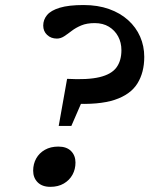

<svg xmlns="http://www.w3.org/2000/svg" viewBox="-20 -714 579 744"><path d="M206 -146Q238 -146 255.2 -128.8Q272.5 -111.5 272.5 -84Q272.5 -58 260.8 -36.8Q249 -15.5 227.2 -2.8Q205.5 10 175 10Q143.5 10 126 -7.5Q108.5 -25 108.5 -52.5Q108.5 -78.5 120.2 -99.8Q132 -121 154 -133.5Q176 -146 206 -146ZM304 -694.5Q359 -694.5 402.5 -679Q446 -663.5 476.5 -636Q507 -608.5 523 -572Q539 -535.5 539 -493.5Q539 -433 512.2 -390.2Q485.5 -347.5 424.5 -327.2Q363.5 -307 260 -312.5L321 -374.5L256.5 -226H207.5L240 -408.5Q319.5 -404 365.5 -415Q411.5 -426 431 -452.2Q450.5 -478.5 450.5 -519.5Q450.5 -549 437.8 -572.8Q425 -596.5 402 -610.5Q379 -624.5 347 -624.5Q316.5 -624.5 295 -615.5Q273.5 -606.5 258 -594.5Q242.5 -582.5 228.8 -573.5Q215 -564.5 200.5 -564.5Q177.5 -564.5 162.5 -578.8Q147.5 -593 147.5 -615Q147.5 -637.5 162.2 -655.5Q177 -673.5 211.5 -684Q246 -694.5 304 -694.5Z"/></svg>

Font: Newsreader SemiBold
Style: Italic
Weight: 600
Italic angle: -17°
Designer: Hugues Gentile
Foundry: Production Type
Version: Version 1.003